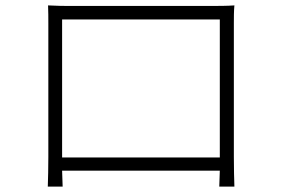

<svg xmlns="http://www.w3.org/2000/svg" viewBox="-20 -691 1040 711"><path d="M158 -671C159 -649 159 -624 159 -605C159 -578 159 -139 159 -110C159 -82 158 -17 157 0H212L210 -59H794L792 0H848C847 -15 846 -82 846 -110C846 -134 846 -567 846 -605C846 -626 846 -650 848 -671C821 -669 786 -669 766 -669C731 -669 279 -669 238 -669C216 -669 196 -669 158 -671ZM210 -108V-619H794V-108Z"/></svg>

Font: Noto Sans KR Light
Style: Regular
Weight: 300
Designer: Ryoko NISHIZUKA 西塚涼子 (kana, bopomofo & ideographs); Paul D. Hunt (Latin, Greek & Cyrillic); Sandoll Communications 산돌커뮤니
Foundry: Adobe
Version: Version 2.004;hotconv 1.0.118;makeotfexe 2.5.65603